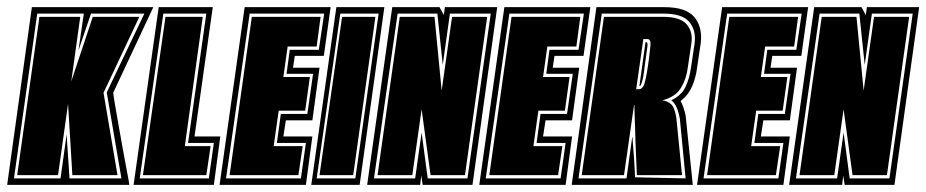

<svg xmlns="http://www.w3.org/2000/svg" viewBox="-48 -516 2586 536"><path d="M-28 0 41 -496H380L268 -257Q269 -247 273.5 -221Q278 -195 284 -161Q290 -127 296 -93.5Q302 -60 307 -34.5Q312 -9 313 0ZM-9 -18H121L138 -141L146 -18H291L250 -258L355 -478H206L171 -375L186 -478H56ZM0 -27 62 -469H176L151 -289L211 -469H341L241 -257L280 -27H154L142 -226L114 -27Z M325 0 395 -496H546L495 -135H567L549 0ZM342 -18H535L549 -117H477L528 -478H408ZM351 -27 414 -469H518L468 -108H540L528 -27Z M565 0 635 -496H875L856 -360H775L770 -327H844L824 -180H750L743 -135H824L806 0ZM583 -18H792L806 -117H725L736 -198H810L826 -310H752L761 -377H842L857 -478H649ZM593 -27 655 -469H847L836 -386H755L743 -301H817L804 -207H730L716 -108H797L785 -27Z M821 0 891 -496H1025L956 0ZM836 -18H944L1009 -478H902ZM844 -27 907 -469H1000L938 -27Z M977 0 1047 -496H1179L1191 -474L1194 -496H1340L1271 0H1132L1128 -26L1125 0ZM996 -18H1111L1129 -146L1146 -18H1257L1322 -478H1208L1188 -335L1173 -478H1062ZM1006 -27 1068 -469H1165L1185 -263L1214 -469H1312L1250 -27H1154L1129 -211L1103 -27Z M1290 0 1360 -496H1600L1581 -360H1500L1495 -327H1569L1549 -180H1475L1468 -135H1549L1531 0ZM1308 -18H1517L1531 -117H1450L1461 -198H1535L1551 -310H1477L1486 -377H1567L1582 -478H1374ZM1318 -27 1380 -469H1572L1561 -386H1480L1468 -301H1542L1529 -207H1455L1441 -108H1522L1510 -27Z M1548 0 1617 -496H1807Q1868 -496 1891 -467.5Q1914 -439 1908 -394L1898 -327Q1895 -301 1884.5 -276Q1874 -251 1852 -234Q1860 -220 1866 -194L1886 0ZM1567 -18H1701L1717 -134Q1718 -133 1718 -127.5Q1718 -122 1719 -113L1722 -74Q1723 -62 1723.5 -48.5Q1724 -35 1725 -21L1866 -18L1850 -184Q1843 -224 1826 -236Q1855 -250 1866 -274Q1877 -298 1881 -327L1891 -394Q1896 -431 1876.5 -454.5Q1857 -478 1805 -478H1632ZM1576 -27 1638 -469H1803Q1851 -469 1869 -448Q1887 -427 1882 -394L1872 -327Q1868 -295 1852.5 -270Q1837 -245 1801 -236Q1815 -234 1825 -225.5Q1835 -217 1840 -188L1856 -27H1730L1726 -122Q1726 -135 1725 -158Q1724 -181 1723.5 -201Q1723 -221 1723 -223H1722L1694 -27ZM1728 -267H1737Q1744 -267 1750 -279Q1752 -285 1755 -298.5Q1758 -312 1761 -333Q1764 -353 1765.5 -368Q1767 -383 1768 -391Q1769 -407 1759 -407H1748ZM1737 -276 1754 -398H1757Q1761 -398 1759 -384L1752 -333Q1750 -315 1748 -303.5Q1746 -292 1744 -287Q1741 -276 1738 -276Z M1898 0 1968 -496H2208L2189 -360H2108L2103 -327H2177L2157 -180H2083L2076 -135H2157L2139 0ZM1916 -18H2125L2139 -117H2058L2069 -198H2143L2159 -310H2085L2094 -377H2175L2190 -478H1982ZM1926 -27 1988 -469H2180L2169 -386H2088L2076 -301H2150L2137 -207H2063L2049 -108H2130L2118 -27Z M2155 0 2225 -496H2357L2369 -474L2372 -496H2518L2449 0H2310L2306 -26L2303 0ZM2174 -18H2289L2307 -146L2324 -18H2435L2500 -478H2386L2366 -335L2351 -478H2240ZM2184 -27 2246 -469H2343L2363 -263L2392 -469H2490L2428 -27H2332L2307 -211L2281 -27Z"/></svg>

Font: Alumni Sans Collegiate One SC
Style: Italic
Weight: 400
Italic angle: -8°
Designer: Robert E. Leuschke
Foundry: Robert E. Leuschke
Version: Version 1.100